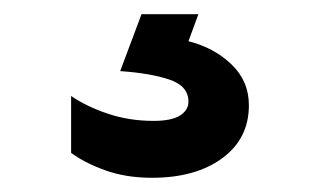

<svg xmlns="http://www.w3.org/2000/svg" viewBox="-20 -40 450 270"><path d="M330 108Q330 155 292.5 182.5Q255 210 194 210Q157 210 128 199.5Q99 189 80 175V95Q102 110 132 120Q162 130 196 130Q221 130 233 122.5Q245 115 245 103Q245 81 218.5 72Q192 63 149 60L179 -20H259L245 18Q281 27 305.5 50.5Q330 74 330 108Z"/></svg>

Font: Madhuban Bold
Style: Regular
Weight: 700
Designer: jaikishan Patel
Foundry: MagicType
Version: Version 1.000